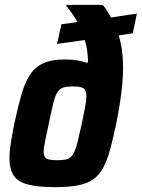

<svg xmlns="http://www.w3.org/2000/svg" viewBox="-20 -763 584 791"><path d="M208 8Q136 8 94.5 -3Q53 -14 36 -40.5Q19 -67 19 -112Q19 -138 24.5 -173.5Q30 -209 39 -254Q54 -324 68.5 -374Q83 -424 104 -455.5Q125 -487 158.5 -502.5Q192 -518 245 -518Q274 -518 296.5 -514.5Q319 -511 338 -504L343 -507Q342 -532 339 -554.5Q336 -577 329 -598L215 -582L233 -663L299 -672Q289 -690 277.5 -706.5Q266 -723 253 -739L254 -743H403Q414 -730 422 -717.5Q430 -705 437 -691L544 -707L527 -626L469 -617Q478 -588 482.5 -555.5Q487 -523 487 -487Q487 -450 483.5 -413Q480 -376 474 -338.5Q468 -301 460 -260Q447 -196 434.5 -150Q422 -104 406 -73.5Q390 -43 365 -25Q340 -7 302 0.5Q264 8 208 8ZM216 -103Q237 -103 250 -105.5Q263 -108 272 -116.5Q281 -125 288 -141.5Q295 -158 301.5 -185.5Q308 -213 317 -254Q326 -297 331 -324Q336 -351 336 -368Q336 -383 331 -391.5Q326 -400 314 -403.5Q302 -407 281 -407Q256 -407 241 -402.5Q226 -398 216.5 -383Q207 -368 199.5 -337.5Q192 -307 181 -254Q172 -210 166 -182Q160 -154 160 -138Q160 -123 165.5 -115.5Q171 -108 183.5 -105.5Q196 -103 216 -103Z"/></svg>

Font: Saira SemiCondensed
Style: Bold Italic
Weight: 700
Width: 4
Italic angle: -12°
Designer: Hector Gatti with collaboration of the Omnibus-Type team
Foundry: Omnibus-Type
Version: Version 1.101